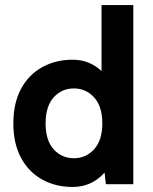

<svg xmlns="http://www.w3.org/2000/svg" viewBox="-20 -731 607 762"><path d="M268 11Q201 11 147.5 -18.5Q94 -48 63.5 -104.5Q33 -161 33 -241Q33 -322 63.5 -378.5Q94 -435 147.5 -464.5Q201 -494 268 -494Q335 -494 383 -449V-711H509V0H400L395 -46Q344 11 268 11ZM273 -103Q321 -103 353.5 -138.5Q386 -174 386 -241Q386 -309 353.5 -344.5Q321 -380 273 -380Q225 -380 193 -344.5Q161 -309 161 -241Q161 -174 193 -138.5Q225 -103 273 -103Z"/></svg>

Font: Zen Kaku Gothic New Black
Style: Regular
Weight: 900
Designer: Yoshimichi Ohira
Foundry: Positype
Version: Version 1.001